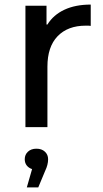

<svg xmlns="http://www.w3.org/2000/svg" viewBox="-20 -555 450 838"><path d="M187 -448Q213 -490 261 -512.5Q309 -535 376 -535V-442Q372 -443 366 -443H354Q276 -443 231.5 -397Q187 -351 187 -264V0H91V-530H183V-448ZM190 140Q190 164 177 191L147 263H97L120 183Q105 178 96.5 167Q88 156 88 140Q88 120 102 107Q116 94 139 94Q162 94 176 107Q190 120 190 140Z"/></svg>

Font: CMG Sans Medium
Style: Regular
Weight: 500
Designer: Julieta Ulanovsky
Foundry: Julieta Ulanovsky
Version: Version 7.200